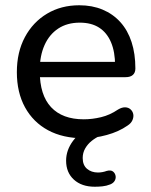

<svg xmlns="http://www.w3.org/2000/svg" viewBox="-20 -516 574 729"><path d="M298 9Q219 9 162.5 -21.5Q106 -52 75 -108.5Q44 -165 44 -242Q44 -318 74.5 -375Q105 -432 158.5 -464Q212 -496 281 -496Q330 -496 369.5 -479.5Q409 -463 437 -432Q465 -401 479.5 -356.5Q494 -312 494 -256Q494 -240 484.5 -231.5Q475 -223 457 -223H115V-281H434L417 -267Q417 -319 401.5 -355.5Q386 -392 356.5 -411Q327 -430 283 -430Q235 -430 201 -407.5Q167 -385 149 -344.5Q131 -304 131 -251V-245Q131 -155 174 -109Q217 -63 298 -63Q330 -63 363.5 -71Q397 -79 428 -100Q443 -109 455.5 -108.5Q468 -108 476 -100.5Q484 -93 486 -82.5Q488 -72 483 -60Q478 -48 464 -39Q431 -16 385.5 -3.5Q340 9 298 9ZM340 193Q290 193 260.5 166Q231 139 231 94Q231 54 257.5 18.5Q284 -17 329 -37L359 0Q343 7 328 19Q313 31 303.5 47.5Q294 64 294 84Q294 111 310.5 125Q327 139 352 139Q360 139 368.5 137.5Q377 136 385 133Q400 129 408 134.5Q416 140 418.5 150Q421 160 416 169.5Q411 179 399 184Q384 190 369 191.5Q354 193 340 193Z"/></svg>

Font: Nunito Medium
Style: Regular
Weight: 500
Designer: Vernon Adams
Foundry: Vernon Adams
Version: Version 3.601